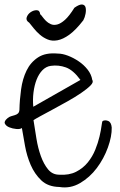

<svg xmlns="http://www.w3.org/2000/svg" viewBox="-37 -820 523 839"><path d="M58.6 -260.7Q51.8 -254.9 34.7 -256.3Q17.6 -257.8 3.4 -263.7Q-10.7 -269.5 -15.6 -279.8Q-20.5 -290 -3.9 -303.7Q2.9 -309.6 11.2 -312Q19.5 -314.5 27.8 -316.9Q36.1 -319.3 41.5 -324.2Q46.9 -329.1 47.9 -339.8Q48.8 -383.8 55.2 -429.7Q61.5 -475.6 79.1 -511.7Q96.7 -547.9 129.4 -569.3Q162.1 -590.8 215.8 -585.9Q235.4 -585.9 259.8 -576.7Q284.2 -567.4 306.6 -552.2Q329.1 -537.1 345.7 -516.1Q362.3 -495.1 366.2 -470.7Q373 -460.9 358.4 -446.3Q343.8 -431.6 317.4 -413.6Q291 -395.5 257.8 -377Q224.6 -358.4 193.8 -341.8Q163.1 -325.2 139.6 -312.5Q116.2 -299.8 109.4 -294.9Q115.2 -256.8 122.1 -214.8Q128.9 -172.9 141.6 -137.7Q154.3 -102.5 173.3 -79.6Q192.4 -56.6 221.7 -56.6Q264.6 -53.7 295.4 -69.3Q326.2 -85 346.7 -110.4Q367.2 -135.7 379.4 -166Q391.6 -196.3 397.9 -223.6Q404.3 -251 406.7 -270Q409.2 -289.1 411.1 -291Q421.9 -296.9 435.5 -291.5Q449.2 -286.1 451.2 -262.7Q452.1 -224.6 434.6 -175.8Q417 -127 386.2 -85.9Q355.5 -44.9 313 -20Q270.5 4.9 222.7 -2.9Q172.9 -3.9 143.6 -31.7Q114.3 -59.6 97.2 -99.1Q80.1 -138.7 72.3 -182.6Q64.5 -226.6 58.6 -260.7ZM314.5 -470.7Q283.2 -513.7 251 -525.4Q218.8 -537.1 184.6 -532.2Q164.1 -529.3 148.4 -513.2Q132.8 -497.1 123 -472.2Q113.3 -447.3 109.4 -416.5Q105.5 -385.7 108.4 -353.5ZM138.7 -757.8Q142.6 -754.9 148.9 -746.1Q155.3 -737.3 164.1 -728.5Q172.9 -719.7 185.1 -714.4Q197.3 -709 212.9 -712.9Q228.5 -716.8 247.1 -733.4Q265.6 -750 288.1 -786.1Q310.5 -801.8 322.3 -800.3Q334 -798.8 336.9 -787.6Q339.8 -776.4 336.9 -760.3Q334 -744.1 327.1 -731.4Q293.9 -688.5 266.1 -668.5Q238.3 -648.4 214.4 -644Q190.4 -639.6 171.4 -647.5Q152.3 -655.3 137.2 -668.5Q122.1 -681.6 110.4 -696.3Q98.6 -710.9 90.8 -720.7Q75.2 -730.5 79.6 -744.1Q84 -757.8 96.7 -766.6Q109.4 -775.4 123 -775.4Q136.7 -775.4 138.7 -757.8Z"/></svg>

Font: Shadows Into Light Two
Style: Regular
Weight: 400
Designer: Kimberly Geswein
Foundry: Kimberly Geswein
Version: Version 1.003 2012